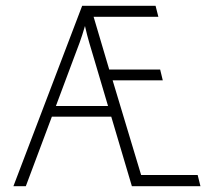

<svg xmlns="http://www.w3.org/2000/svg" viewBox="-20 -645 738 665"><path d="M26.4 0 264.6 -625H518.8L528.5 -586.8H304.2L358.3 -404.2H534.7L543.8 -366.7H370.1L468.8 -38.9H664.6L674.3 0H436.8L365.3 -241H159.7L69.4 0ZM173.6 -277.8H354.2L306.9 -437.5Q296.5 -472.2 289.2 -496.9Q281.9 -521.5 274.3 -554.9Q264.6 -521.5 255.6 -496.9Q246.5 -472.2 233.3 -437.5Z"/></svg>

Font: Afacad Flux ExtraLight
Style: Regular
Weight: 250
Designer: Kristian Moeller
Foundry: Dicotype
Version: Version 1.100